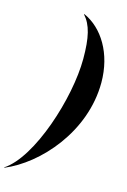

<svg xmlns="http://www.w3.org/2000/svg" viewBox="-214 -866 731 1101"><g transform="rotate(15 151.0 -315.0)"><path d="M142.5 -798C187.5 -748 204.5 -677 204.5 -550C204.5 -318 81.5 68 -72.5 168L-71.5 170C122 90 339.5 -152 340 -445C340 -618 257 -750 144 -800Z"/></g></svg>

Font: Bodoni* 72pt
Style: Bold Italic
Weight: 700
Italic angle: -13°
Version: Version 2.3